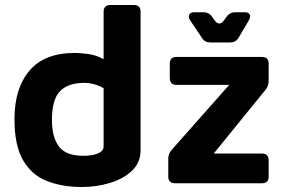

<svg xmlns="http://www.w3.org/2000/svg" viewBox="-20 -734 1141 769"><path d="M308 15Q229 15 168 -9Q107 -33 72.5 -92Q38 -151 38 -257Q38 -380 98 -451Q158 -522 280 -522Q298 -522 331 -518Q364 -514 395 -497V-687Q395 -714 423 -714H516Q543 -714 543 -687V-132Q543 -83 509 -50.5Q475 -18 421 -1.5Q367 15 308 15ZM314 -110Q350 -110 372.5 -119.5Q395 -129 395 -148V-381Q357 -402 317 -402Q253 -402 220.5 -369Q188 -336 188 -253Q188 -186 215.5 -148Q243 -110 314 -110ZM681 0Q654 0 654 -27V-99Q654 -118 667 -133L898 -394H687Q660 -394 660 -422V-479Q660 -506 687 -506H1029Q1056 -506 1056 -479V-409Q1056 -391 1044 -375L836 -119H1029Q1056 -119 1056 -92V-27Q1056 0 1029 0ZM822 -564Q800 -564 789 -582L742 -652Q733 -666 738 -675.5Q743 -685 759 -685H795Q816 -685 828 -669L840 -652Q848 -640 858 -640Q868 -640 876 -651L889 -669Q901 -685 922 -685H959Q975 -685 980 -676Q985 -667 977 -653L935 -582Q924 -564 902 -564Z"/></svg>

Font: Pitagon Sans
Style: Bold
Weight: 700
Designer: Travis Tran
Foundry: Pitagon
Version: Version 1.001; ttfautohint (v1.8.4.7-5d5b);gftools[0.9.26]